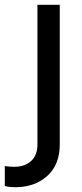

<svg xmlns="http://www.w3.org/2000/svg" viewBox="-84 -559 341 800"><path d="M-64 216V133Q-43 136 -24 136Q19 136 45.5 112Q72 88 72 43V-539H165V43Q165 127 113 174Q61 221 -20 221Q-46 221 -64 216Z"/></svg>

Font: Eudoxus Sans Medium
Style: Regular
Weight: 500
Designer: Stijn de Vries
Foundry: tokotype
Version: Version 2.005